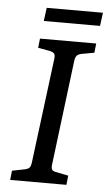

<svg xmlns="http://www.w3.org/2000/svg" viewBox="-51 -728 430 762"><g transform="rotate(5 164.0 -346.5)"><path d="M19 0 23 -37 73 -47Q87 -50 92 -56Q97 -62 99 -78L152 -497Q153 -510 148.5 -515Q144 -520 134 -523L84 -532L88 -569H312L308 -532L258 -523Q244 -520 238.5 -513.5Q233 -507 231 -492L179 -72Q178 -60 182 -54.5Q186 -49 197 -47L247 -37L243 0ZM104 -693H328L321 -640H97Z"/></g></svg>

Font: Yrsa
Style: Italic
Weight: 400
Italic angle: -7.10001°
Designer: Anna Giedrys (Yrsa+Rasa design), David Brezina (Yrsa art-direction, Rasa art-direction, design)
Foundry: Rosetta Type Foundry
Version: Version 2.004